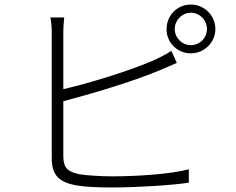

<svg xmlns="http://www.w3.org/2000/svg" viewBox="-20 -818 1040 846"><path d="M259 -372C377 -403 558 -456 678 -506C706 -517 736 -531 759 -541L735 -594C713 -579 687 -566 659 -553C546 -504 375 -452 259 -425V-673C259 -701 261 -721 263 -741H202C206 -721 208 -698 208 -673V-120C208 -41 246 -14 317 -1C357 6 416 8 472 8C581 8 730 -1 812 -13V-72C728 -50 580 -41 474 -41C422 -41 364 -45 331 -50C281 -61 259 -75 259 -131ZM821 -619C782 -619 750 -651 750 -690C750 -729 782 -762 821 -762C860 -762 892 -729 892 -690C892 -651 860 -619 821 -619ZM821 -798C761 -798 714 -750 714 -690C713 -631 761 -583 821 -583C880 -583 929 -631 929 -690C929 -750 880 -798 821 -798Z"/></svg>

Font: Noto Sans CJK KR Light
Style: Regular
Weight: 300
Designer: Ryoko NISHIZUKA (kana & ideographs); Paul D. Hunt (Latin, Greek & Cyrillic); Wenlong ZHANG (bopomofo); Sandoll Communica
Foundry: Adobe Systems Incorporated
Version: Version 1.004;PS 1.004;hotconv 1.0.82;makeotf.lib2.5.63406